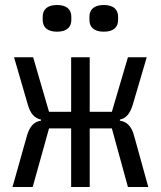

<svg xmlns="http://www.w3.org/2000/svg" viewBox="-20 -744 640 764"><path d="M263.1 0H337V-233H425.1L489 0H570L513.8 -203.1C503.9 -241.1 485.1 -259.9 457 -263.8V-268.1C483 -274.1 497.2 -291.9 508.2 -327.1L563.9 -516H489L425.1 -299H337V-516H263.1V-299H175.1L111.9 -516H35.9L90.9 -327.1C100.9 -291.9 116.8 -274.1 143.1 -268.1V-263.8C115.1 -259.9 98 -241.1 87 -203.1L29.8 0H110.1L175.1 -233H263.1ZM149.9 -664.1C149.9 -638.1 165.8 -617.9 207 -617.9C247.9 -617.9 263.8 -638.1 263.8 -664.1V-677.9C263.8 -703.8 247.9 -724.1 207 -724.1C165.8 -724.1 149.9 -703.8 149.9 -677.9ZM335.9 -664.1C335.9 -638.1 351.9 -617.9 393.1 -617.9C433.9 -617.9 449.9 -638.1 449.9 -664.1V-677.9C449.9 -703.8 433.9 -724.1 393.1 -724.1C351.9 -724.1 335.9 -703.8 335.9 -677.9Z"/></svg>

Font: Margiela Mono
Style: Regular
Weight: 400
Designer: Mike Abbink, Paul van der Laan, Pieter van Rosmalen
Foundry: Bold Monday
Version: Version 2.003 2021